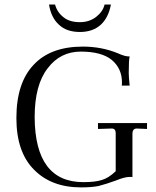

<svg xmlns="http://www.w3.org/2000/svg" viewBox="-20 -811 684 841"><path d="M51.8 -293.9Q51.8 -448.2 127.9 -527.8Q202.1 -606.9 342.8 -606.9Q424.3 -606.9 495.1 -578.1Q530.3 -562 547.9 -564Q543.9 -548.8 543.9 -491.2Q543.9 -474.6 547.9 -436H513.2Q514.2 -438 514.2 -450.2Q514.2 -511.2 469.2 -548.8Q424.3 -585 334 -585Q244.1 -585 189 -512.2Q131.8 -439 131.8 -297.9Q133.3 -13.2 345.2 -13.2Q397.9 -13.2 426.8 -22.9Q455.6 -31.2 486.8 -61V-226.1Q486.8 -238.3 482.2 -243.4Q477.5 -248.5 467.8 -248L409.2 -246.1V-272H624V-246.1L579.1 -248Q569.3 -248 564.9 -242.2Q560.1 -235.8 560.1 -227.1V-35.2Q559.1 -36.1 548.8 -36.1Q525.4 -36.1 486.8 -20Q445.3 -4.9 411.1 3.9Q380.9 9.8 335 9.8Q205.1 9.8 128.9 -67.9Q51.8 -145 51.8 -293.9ZM465.8 -791Q455.1 -733.9 421.9 -703.1Q386.7 -670.9 330.1 -670.9Q271.5 -670.9 237.8 -703.1Q203.6 -734.4 194.8 -791H221.2Q230 -757.8 257.8 -735.8Q284.2 -713.9 330.1 -713.9Q370.6 -713.9 400.9 -736.8Q431.2 -760.7 438 -791Z"/></svg>

Font: Unna Light
Style: Regular
Weight: 300
Designer: Jorge de Buen Unna
Foundry: Omnibus-Type
Version: Version 2.007;PS 002.007;hotconv 1.0.88;makeotf.lib2.5.64775